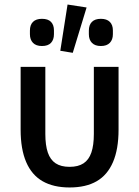

<svg xmlns="http://www.w3.org/2000/svg" viewBox="-20 -815 614 847"><path d="M180 -520V-224Q180 -174 191 -142Q202 -110 225.5 -94.5Q249 -79 287 -79Q325 -79 348.5 -94.5Q372 -110 383 -142Q394 -174 394 -224V-520H503V-243Q503 -157 478.5 -100Q454 -43 406.5 -15.5Q359 12 287 12Q216 12 168 -15.5Q120 -43 95.5 -100Q71 -157 71 -243V-520ZM425 -612Q399 -612 385.5 -626Q372 -640 372 -664V-680Q372 -705 385.5 -718.5Q399 -732 425 -732Q451 -732 464.5 -718.5Q478 -705 478 -681V-664Q478 -640 464.5 -626Q451 -612 425 -612ZM165 -612Q139 -612 125.5 -626Q112 -640 112 -664V-680Q112 -705 125.5 -718.5Q139 -732 165 -732Q192 -732 205 -718.5Q218 -705 218 -681V-664Q218 -640 205 -626Q192 -612 165 -612ZM362 -782 301 -582 246 -591 278 -795Z"/></svg>

Font: IBM Plex Sans Medium
Style: Regular
Weight: 500
Designer: Mike Abbink, Paul van der Laan, Pieter van Rosmalen
Foundry: Bold Monday
Version: Version 3.201